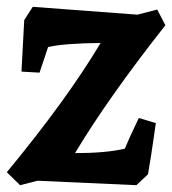

<svg xmlns="http://www.w3.org/2000/svg" viewBox="-26 -530 505 563"><path d="M70 -510 377 -487 435 -502 459 -456Q291 -243 194 -81Q284 -81 340 -94Q350 -119 381 -184L431 -169Q428 -151 424 -121Q418 -78 408 -19L374 13L84 0L33 13L-6 -25Q170 -238 269 -404Q162 -403 115 -392L90 -317L37 -320L45 -471Z"/></svg>

Font: Andada
Style: Bold Italic
Weight: 700
Italic angle: -8.29999°
Designer: Carolina Giovagnoli
Foundry: Carolina Giovagnoli
Version: Version 1.003